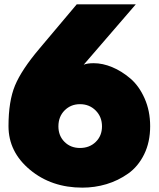

<svg xmlns="http://www.w3.org/2000/svg" viewBox="-20 -845 728 881"><path d="M19 -266Q19 -381 49 -453Q79 -525 161 -622L332 -825H603L364 -548Q380 -555 410 -555Q451 -555 494.5 -537Q538 -519 578 -485Q618 -451 643.5 -393.5Q669 -336 669 -266Q669 -193 641.5 -137Q614 -81 568 -48.5Q522 -16 468.5 0Q415 16 358 16Q216 16 117.5 -66Q19 -148 19 -266ZM248 -265Q248 -222 276 -194Q304 -166 347 -166Q391 -166 419.5 -194Q448 -222 448 -265Q448 -309 419 -338Q390 -367 347 -367Q305 -367 276.5 -338.5Q248 -310 248 -265Z"/></svg>

Font: Spartan MB
Style: Regular
Weight: 900
Designer: Matt Bailey
Foundry: Matt Bailey
Version: Version 001.001